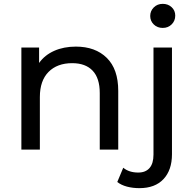

<svg xmlns="http://www.w3.org/2000/svg" viewBox="-20 -777 1005 997"><path d="M594 -305V0H498V-294Q498 -371 461 -410Q424 -449 355 -449Q277 -449 232 -403.5Q187 -358 187 -273V0H91V-530H183V-450Q212 -491 261.5 -513Q311 -535 374 -535Q475 -535 534.5 -476.5Q594 -418 594 -305ZM589 168 620 94Q650 119 698 119Q736 119 756.5 95.5Q777 72 777 26V-530H873V24Q873 106 829 153Q785 200 704 200Q669 200 639 192Q609 184 589 168ZM760 -694Q760 -720 778.5 -738.5Q797 -757 825 -757Q853 -757 871.5 -739.5Q890 -722 890 -696Q890 -669 871.5 -650.5Q853 -632 825 -632Q797 -632 778.5 -650Q760 -668 760 -694Z"/></svg>

Font: Idrija
Style: Regular
Weight: 500
Designer: Julieta Ulanovsky
Foundry: Julieta Ulanovsky
Version: Version 7.200